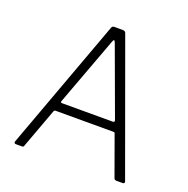

<svg xmlns="http://www.w3.org/2000/svg" viewBox="-131 -866 968 990"><g transform="rotate(20 353.0 -371.0)"><path d="M59 0Q55 0 52.5 -3Q50 -6 51 -11L315 -730Q317 -737 321 -739.5Q325 -742 332 -742H375Q391 -742 394 -731L655 -12Q657 -7 654.5 -3.5Q652 0 647 0H612Q601 0 598 -9L520 -225Q519 -229 517 -230.5Q515 -232 510 -232H194Q187 -232 184 -225L104 -8Q103 -3 100 -1.5Q97 0 92 0H59ZM490 -280Q501 -280 498 -291L360 -667Q356 -677 352.5 -677Q349 -677 345 -666L205 -289Q202 -280 211 -280Z"/></g></svg>

Font: Libre Franklin Thin ExtraLight
Style: Regular
Weight: 250
Version: Version 3.000